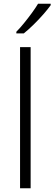

<svg xmlns="http://www.w3.org/2000/svg" viewBox="-20 -1014 293 1034"><path d="M145 0H88V-760H145ZM253 -986Q238 -965 213.5 -937Q189 -909 161 -881.5Q133 -854 108 -834H68V-843Q87 -862 109 -889Q131 -916 151.5 -944Q172 -972 185 -994H253Z"/></svg>

Font: Noto Sans Myanmar Light
Style: Regular
Weight: 300
Designer: Monotype Design Team
Foundry: Monotype Imaging Inc.
Version: Version 2.107; ttfautohint (v1.8.4.7-5d5b)